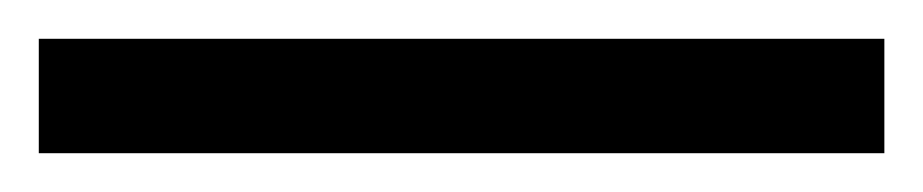

<svg xmlns="http://www.w3.org/2000/svg" viewBox="-25 -839 476 99"><path d="M-5 -760V-819H431V-760Z"/></svg>

Font: Noto Serif Myanmar SemiCondensed SemiBold
Style: Regular
Weight: 600
Width: 4
Designer: Ben Mitchell and the Monotype Design Team
Foundry: Monotype Imaging Inc.
Version: Version 2.106; ttfautohint (v1.8.4.7-5d5b)